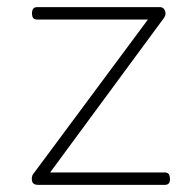

<svg xmlns="http://www.w3.org/2000/svg" viewBox="-20 -520 535 540"><path d="M88 0Q72 0 70 -11.5Q68 -23 73 -30L396 -465H85Q77 -465 73.5 -469Q70 -473 70 -483Q70 -491 73.5 -495.5Q77 -500 85 -500H429Q437 -500 441 -495Q445 -490 445.5 -483Q446 -476 440 -468L121 -35H443Q451 -35 454.5 -30.5Q458 -26 458 -15Q458 -8 454.5 -4Q451 0 443 0Z"/></svg>

Font: Playwrite HR Lijeva Thin
Style: Regular
Weight: 250
Designer: Veronika Burian, José Scaglione
Foundry: TypeTogether
Version: Version 1.002